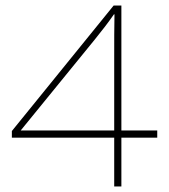

<svg xmlns="http://www.w3.org/2000/svg" viewBox="-20 -769 612 696"><path d="M550 -270V-296H420V-749H392L23 -294V-270H394V-93H420V-270ZM394 -296H55L323 -625C352 -661 370 -684 393 -717H395C394 -666 394 -626 394 -555Z"/></svg>

Font: Noto Sans Telugu UI Thin
Style: Regular
Weight: 100
Designer: Jelle Bosma - Monotype Design Team
Foundry: Monotype Imaging Inc.
Version: Version 2.005